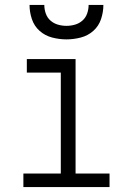

<svg xmlns="http://www.w3.org/2000/svg" viewBox="-20 -760 540 780"><path d="M75 0V-55H227V-465H89V-520H287V-55H425V0ZM250 -600Q221 -600 192 -607.5Q163 -615 141 -634.5Q119 -654 109.5 -682.5Q100 -711 100 -740H160Q160 -722 166 -705Q172 -688 185 -676.5Q198 -665 215 -660Q232 -655 250 -655Q268 -655 285 -660Q302 -665 315 -676.5Q328 -688 334 -705Q340 -722 340 -740H400Q400 -711 390.5 -682.5Q381 -654 359 -634.5Q337 -615 308 -607.5Q279 -600 250 -600Z"/></svg>

Font: Iosevka Curly Slab Light
Style: Regular
Weight: 300
Monospace: yes
Designer: Belleve Invis
Foundry: Belleve Invis
Version: Version 22.1.2; ttfautohint (v1.8.4)